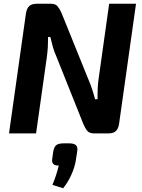

<svg xmlns="http://www.w3.org/2000/svg" viewBox="-20 -710 757 1022"><path d="M704 -690 614 -52Q610 -25 597 -12.5Q584 0 557 0H481Q456 0 445 -13Q434 -26 424 -49L279 -412Q269 -433 261.5 -460Q254 -487 248 -513H236Q236 -486 234.5 -459Q233 -432 229 -404L172 0H28L118 -638Q122 -665 135.5 -677.5Q149 -690 176 -690H251Q275 -690 286 -677Q297 -664 307 -642L449 -291Q459 -268 468.5 -240.5Q478 -213 486 -182H499Q499 -212 500 -238Q501 -264 505 -291L561 -690ZM348 53Q374 53 384.5 63Q395 73 391 96L383 147Q377 183 358.5 223Q340 263 316 292L259 274Q270 248 278 223.5Q286 199 293 171Q272 172 263.5 162.5Q255 153 258 135L264 93Q269 70 281 61.5Q293 53 320 53Z"/></svg>

Font: Exo 2
Style: Bold Italic
Weight: 700
Italic angle: -8°
Designer: Natanael Gama
Foundry: Natanael Gama
Version: Version 2.010